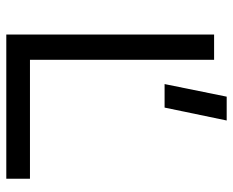

<svg xmlns="http://www.w3.org/2000/svg" viewBox="-85 -655 740 610"><g transform="rotate(90 285.0 -350.0)"><path d="M169.9 -660.2V-75.2H547.9V0H89.8V-660.2ZM247.1 -502.9 287.1 -700.2H362.8L321.8 -502.9Z"/></g></svg>

Font: Human Sans
Style: Regular
Weight: 400
Designer: Tim Radville
Foundry: Continuum
Version: Version 1.000;FEAKit 1.0